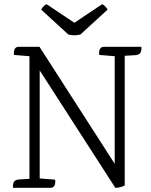

<svg xmlns="http://www.w3.org/2000/svg" viewBox="-20 -899 722 919"><path d="M478 -675H657Q657 -675 657 -668Q657 -646 644 -639Q638 -636 629 -635L577 -632V-11Q554 0 532 0L170 -562V-45L244 -39Q248 0 221 0H42Q42 0 42 -8Q42 -30 55 -36Q61 -39 70 -40L121 -43V-630L47 -636Q43 -675 70 -675H169L529 -115V-630L455 -636Q451 -675 478 -675ZM495 -853 365 -734Q336 -726 307 -734L177 -853Q188 -872 203 -879L336 -790L469 -879Q484 -872 495 -853Z"/></svg>

Font: Karma Light
Style: Regular
Weight: 300
Designer: Joana Correia
Foundry: Indian Type Foundry
Version: Version 1.202;PS 1.0;hotconv 1.0.78;makeotf.lib2.5.61930; tt